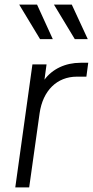

<svg xmlns="http://www.w3.org/2000/svg" viewBox="-20 -809 401 829"><path d="M46 0H106L151 -320C165 -418 226 -478 312 -478H353L361 -538H328C262 -538 206 -511 172 -465L181 -531H120ZM63 -789 153 -640H208L140 -789ZM213 -789 303 -640H359L290 -789Z"/></svg>

Font: Mluvka Light
Style: Italic
Weight: 300
Italic angle: -8°
Designer: Modified by Jiří Krblich, Original typeface by Gumpita Rahayu
Foundry: Gumpita Rahayu & Jiří Krblich
Version: Version 2.000;Glyphs 3.1.1 (3134)